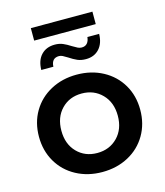

<svg xmlns="http://www.w3.org/2000/svg" viewBox="-124 -941 893 1042"><g transform="rotate(-15 322.5 -420.5)"><path d="M38 -267Q38 -346 74.5 -408Q111 -470 176 -505Q241 -540 322 -540Q404 -540 469 -505Q534 -470 570.5 -408Q607 -346 607 -267Q607 -188 570.5 -125.5Q534 -63 469 -28Q404 7 322 7Q241 7 176 -28Q111 -63 74.5 -125.5Q38 -188 38 -267ZM481 -267Q481 -342 436 -388Q391 -434 322 -434Q253 -434 208.5 -388Q164 -342 164 -267Q164 -192 208.5 -146Q253 -100 322 -100Q391 -100 436 -146Q481 -192 481 -267ZM302 -642Q286 -652 276 -657Q266 -662 256 -662Q214 -662 212 -614H144Q145 -668 173.5 -698Q202 -728 250 -728Q275 -728 295 -719.5Q315 -711 338 -696Q356 -685 366.5 -680Q377 -675 388 -675Q408 -675 419 -687.5Q430 -700 432 -722H498Q497 -669 469 -638.5Q441 -608 394 -608Q367 -608 346.5 -617Q326 -626 302 -642ZM148 -848H494V-778H148Z"/></g></svg>

Font: mBank SemiBold
Style: Regular
Weight: 600
Designer: Julieta Ulanovsky
Foundry: Julieta Ulanovsky
Version: Version 7.200